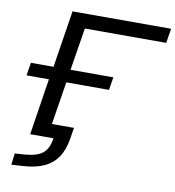

<svg xmlns="http://www.w3.org/2000/svg" viewBox="-94 -789 964 1055"><g transform="rotate(10 387.5 -261.0)"><path d="M40 183 48 119 107 115Q175 109 205 82.5Q235 56 243 0H113L162 -315H37L49 -387H175L225 -705H775L762 -624H308L270 -387H509L497 -315H259L221 -76H344L334 -14Q324 49 296 90.5Q268 132 221 153.5Q174 175 106 179Z"/></g></svg>

Font: Nunito Sans 10pt Expanded
Style: Italic
Weight: 400
Width: 7
Italic angle: -9°
Designer: Vernon Adams
Foundry: Vernon Adams
Version: Version 3.101;gftools[0.9.27]